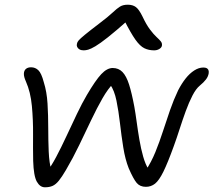

<svg xmlns="http://www.w3.org/2000/svg" viewBox="-20 -781 907 816"><path d="M171 15Q150 15 136.5 -9Q123 -33 121 -97Q120 -148 120.5 -209.5Q121 -271 115.5 -330.5Q110 -390 90 -435Q81 -455 81.5 -468Q82 -481 90 -488Q98 -495 112 -495Q130 -495 143 -482.5Q156 -470 166 -432Q179 -391 182 -340.5Q185 -290 185 -237.5Q185 -185 187 -137Q189 -89 199 -53L178 -50Q197 -73 218.5 -113.5Q240 -154 262.5 -202.5Q285 -251 307 -297Q329 -343 349 -377Q386 -440 410.5 -466Q435 -492 459 -492Q484 -492 500.5 -475Q517 -458 528.5 -422Q540 -386 551 -327Q556 -299 561 -262Q566 -225 572.5 -187Q579 -149 588.5 -115.5Q598 -82 612 -60L599 -56Q623 -92 640.5 -135Q658 -178 672.5 -223Q687 -268 702.5 -312.5Q718 -357 737 -397Q752 -426 769 -447.5Q786 -469 805.5 -481.5Q825 -494 844 -494Q853 -494 858 -491.5Q863 -489 865.5 -484Q868 -479 867 -470Q865 -456 855.5 -443.5Q846 -431 829 -417Q813 -404 798 -375Q783 -346 769.5 -309Q756 -272 743.5 -233Q731 -194 719 -161Q693 -89 674.5 -51.5Q656 -14 639 -0.5Q622 13 600 13Q575 13 561 -3.5Q547 -20 527 -66Q512 -104 504 -154Q496 -204 490 -256.5Q484 -309 475 -353Q466 -397 448 -422L463 -428Q439 -404 415.5 -363Q392 -322 367.5 -270.5Q343 -219 316.5 -164Q290 -109 260 -58Q243 -29 230 -13Q217 3 203.5 9Q190 15 171 15ZM336 -567Q325 -567 318 -571Q311 -575 308 -581.5Q305 -588 307 -595Q308 -602 314.5 -609.5Q321 -617 341 -633.5Q361 -650 403 -682Q440 -710 458.5 -727.5Q477 -745 490 -753Q503 -761 523 -761Q544 -761 557.5 -751Q571 -741 586 -710Q602 -676 617.5 -655.5Q633 -635 645 -624Q657 -613 663.5 -605Q670 -597 668 -586Q666 -578 656.5 -572.5Q647 -567 635 -567Q612 -567 593.5 -576Q575 -585 555.5 -612.5Q536 -640 508 -695L525 -696Q472 -649 438.5 -622.5Q405 -596 385.5 -584.5Q366 -573 355 -570Q344 -567 336 -567Z"/></svg>

Font: Shantell Sans Light
Style: Italic
Weight: 300
Italic angle: -11°
Designer: Stephen Nixon, Anya Danilova, Shantell Martin
Foundry: Arrow Type
Version: Version 1.008;[ac192a2d6]